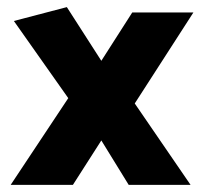

<svg xmlns="http://www.w3.org/2000/svg" viewBox="-20 -520 574 540"><path d="M185 0 265 -125 342 0H516L359 -229L524 -485H352L265 -349L168 -500L19 -461L172 -244L10 0Z"/></svg>

Font: Catamaran Thin ExtraBold
Style: Regular
Weight: 800
Version: Version 2.000